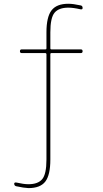

<svg xmlns="http://www.w3.org/2000/svg" viewBox="-20 -760 540 1011"><path d="M65.4 220.7Q55.7 218.8 54.7 208Q54.7 199.2 66.4 201.2Q104.5 210 129.9 210Q179.7 210 202.1 183.6Q224.6 157.2 224.6 80.1V-474.6Q224.6 -479.5 219.7 -480.5H94.7Q85 -480.5 85 -490.2Q85 -500 94.7 -500H219.7Q224.6 -500 224.6 -504.9V-589.8Q224.6 -670.9 251.5 -705.6Q278.3 -740.2 339.8 -740.2Q365.2 -740.2 405.3 -731.4Q415 -729.5 415 -717.8Q415 -709 404.3 -710.9Q366.2 -719.7 339.8 -719.7Q290 -719.7 267.6 -693.4Q245.1 -667 245.1 -589.8V-504.9Q245.1 -500 250 -500H405.3Q415 -500 415 -490.2Q415 -480.5 405.3 -480.5H250Q245.1 -480.5 245.1 -474.6V80.1Q245.1 161.1 218.8 195.8Q192.4 230.5 129.9 230.5Q105.5 229.5 65.4 220.7Z"/></svg>

Font: Rounded-L Mgen+ 2m thin
Style: Regular
Weight: 100
Designer: [Source Han Sans]
Ryoko NISHIZUKA  (kana & ideographs); Paul D. Hunt (Latin, Greek & Cyrillic); Wenlong ZHANG  (bopomofo
Version: Version 1.059.20150602